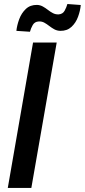

<svg xmlns="http://www.w3.org/2000/svg" viewBox="-20 -919 415 939"><path d="M257.3 -710.9 133.3 0H18.1L141.6 -710.9ZM309.6 -899.4 375 -894.5Q372.6 -866.7 361.8 -837.2Q351.1 -807.6 329.6 -787.6Q308.1 -767.6 274.9 -768.1Q258.8 -768.6 245.8 -775.6Q232.9 -782.7 220.9 -792Q209 -801.3 196.8 -808.1Q184.6 -814.9 169.4 -814Q149.4 -813 140.1 -796.6Q130.9 -780.3 126.5 -763.7L60.1 -768.1Q63 -795.4 74 -825.2Q85 -855 106.4 -875.2Q127.9 -895.5 161.1 -895Q176.3 -894.5 189.5 -887.2Q202.6 -879.9 214.4 -870.6Q226.1 -861.3 238.8 -854.7Q251.5 -848.1 266.6 -848.6Q287.1 -850.1 296.1 -866.7Q305.2 -883.3 309.6 -899.4Z"/></svg>

Font: Roboto Condensed Medium
Style: Italic
Weight: 500
Italic angle: -12°
Designer: Christian Robertson
Foundry: Google
Version: Version 3.0; 2020